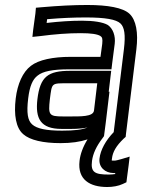

<svg xmlns="http://www.w3.org/2000/svg" viewBox="-20 -539 578 770"><path d="M410 211C432 211 455 207 472 199L487 192L489 176L496 123L500 89L467 99C452 103 445 105 442 105C425 105 428 107 429 97C432 70 446 46 476 17L484 10L485 0L527 -342C535 -408 526 -459 499 -484C473 -508 413 -519 330 -519C276 -519 215 -516 147 -510L124 -508L122 -485L113 -419L110 -391L139 -394C200 -402 254 -406 303 -406C346 -406 370 -402 382 -395C390 -390 392 -384 390 -363L383 -311H263C192 -311 135 -299 104 -275C71 -250 50 -202 43 -144C35 -78 44 -26 73 -1C100 23 153 35 223 35C265 35 301 30 331 20C313 49 302 79 299 106C290 182 341 211 410 211ZM180 -141C189 -208 184 -205 256 -205H370L357 -96C354 -70 303 -72 251 -72H233C176 -72 173 -78 180 -141ZM130 -141C121 -64 142 -22 227 -22H245C268 -22 301 -21 331 -28C311 -19 279 -15 229 -15C165 -15 128 -23 109 -40C91 -56 86 -86 93 -144C99 -194 111 -221 131 -236C152 -253 191 -261 257 -261H402H427L430 -286L440 -363C444 -395 433 -425 412 -439C393 -450 356 -456 309 -456C266 -456 219 -453 167 -447L169 -462C226 -467 277 -469 324 -469C403 -469 446 -461 463 -445C479 -430 484 -400 477 -342L436 -9C404 24 383 62 379 97C375 131 401 155 436 155C438 155 440 155 442 155V159C434 160 426 161 416 161C360 161 343 152 349 106C353 77 366 48 392 14L397 7L398 0L404 -46L419 -171H416L423 -230L426 -255H401H262C172 -255 141 -232 130 -141Z"/></svg>

Font: Gamestation Text Outline
Style: Italic
Weight: 400
Designer: Jonas Hecksher
Foundry: Jonas Hecksher, Playtypeª, e-types AS
Version: Version 1.003